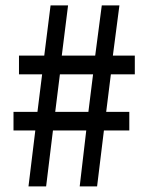

<svg xmlns="http://www.w3.org/2000/svg" viewBox="-20 -680 537 701"><path d="M108.9 -203.6H29.3V-271.5H116.7L133.8 -408.7H49.3V-477.1H141.6L164.6 -660.2H228.5L205.6 -477.1H327.6L351.6 -660.2H416L392.1 -477.1H472.2V-408.7H384.8L367.7 -271.5H452.1V-203.6H359.4L334.5 0.5H271L294.9 -203.6H173.3L148.4 0.5H84ZM302.7 -271.5 319.8 -408.7H198.7L181.6 -271.5Z"/></svg>

Font: Pyidaungsu Numbers
Style: Regular
Weight: 400
Designer: Sun Tun
Foundry: MCF
Version: Version 1.083; ttfautohint (v1.8.2)